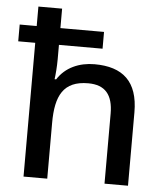

<svg xmlns="http://www.w3.org/2000/svg" viewBox="-54 -808 737 855"><g transform="rotate(5 315.0 -380.0)"><path d="M189 -760H83V-673H7V-598H83V0H189V-249C189 -371 223 -439 334 -439C410 -439 445 -397 445 -313V0H550V-328C550 -466 481 -526 355 -526C286 -526 225 -499 190 -444H183C186 -465 189 -500 189 -534V-598H384V-673H189Z"/></g></svg>

Font: Noto Sans Bengali UI Medium
Style: Regular
Weight: 500
Designer: Jelle Bosma - Monotype Design Team
Foundry: Monotype Imaging Inc.
Version: Version 2.003